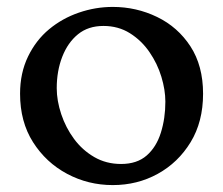

<svg xmlns="http://www.w3.org/2000/svg" viewBox="-20 -526 645 555"><path d="M279 -451Q235 -451 205.5 -427Q176 -403 160 -362Q144 -321 144 -271Q144 -235 157 -196Q170 -157 194 -124.5Q218 -92 252.5 -72Q287 -52 330 -52Q376 -52 404 -76.5Q432 -101 445 -142.5Q458 -184 458 -232Q458 -266 446.5 -304Q435 -342 412 -375.5Q389 -409 355.5 -430Q322 -451 279 -451ZM306 -506Q374 -506 434 -477Q494 -448 530.5 -392Q567 -336 567 -255Q567 -174 531 -115Q495 -56 436 -23.5Q377 9 306 9Q235 9 174 -23.5Q113 -56 75.5 -115Q38 -174 38 -255Q38 -315 61 -362.5Q84 -410 122 -441.5Q160 -473 208 -489.5Q256 -506 306 -506Z"/></svg>

Font: Vollkorn Medium
Style: Regular
Weight: 500
Designer: Friedrich Althausen
Foundry: Friedrich Althausen
Version: Version 5.000